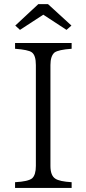

<svg xmlns="http://www.w3.org/2000/svg" viewBox="-20 -923 419 933"><path d="M53.2 -713.9H328.1V-686Q264.6 -681.6 245.1 -668Q225.1 -650.9 225.1 -606.9V-116.7Q225.1 -69.8 249 -54.7Q269.5 -41 328.1 -37.6V-9.8H53.2V-37.6Q117.2 -41 136.2 -56.6Q154.3 -73.2 154.3 -116.7V-606.9Q154.3 -654.8 134.3 -668.9Q117.7 -681.2 53.2 -686ZM166 -902.8H213.4L327.1 -798.8L303.2 -777.8L190.4 -851.6L77.1 -777.8L54.2 -798.8Z"/></svg>

Font: I.Ming
Style: Regular
Weight: 400
Designer: Ichiten Fonts Project
Version: Version 5.10 Mar 24, 2018